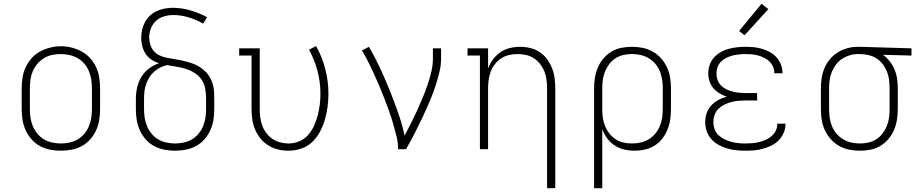

<svg xmlns="http://www.w3.org/2000/svg" viewBox="-20 -784 4840 1009"><path d="M300 8Q272 8 243.5 2.5Q215 -3 190 -16.5Q165 -30 146 -51.5Q127 -73 115 -99Q103 -125 98.5 -153.5Q94 -182 94 -210V-320Q94 -348 98.5 -376.5Q103 -405 115 -431Q127 -457 146.5 -478.5Q166 -500 191 -513.5Q216 -527 244 -534Q272 -541 300 -541Q328 -541 356 -534Q384 -527 409 -513.5Q434 -500 453.5 -478.5Q473 -457 485 -431Q497 -405 501.5 -376.5Q506 -348 506 -320V-210Q506 -182 501.5 -153.5Q497 -125 485 -99Q473 -73 454 -51.5Q435 -30 410 -16.5Q385 -3 356.5 2.5Q328 8 300 8ZM300 -30Q323 -30 346 -35Q369 -40 388.5 -51.5Q408 -63 423 -81Q438 -99 447 -120Q456 -141 459.5 -164Q463 -187 463 -210V-320Q463 -343 459.5 -366Q456 -389 447 -410.5Q438 -432 422.5 -450Q407 -468 387 -479Q367 -490 344 -495Q321 -500 298 -500Q275 -500 252.5 -495Q230 -490 210.5 -478Q191 -466 176 -448Q161 -430 152 -409Q143 -388 140 -365.5Q137 -343 137 -320V-210Q137 -187 140.5 -164Q144 -141 153 -120Q162 -99 177 -81Q192 -63 211.5 -51.5Q231 -40 254 -35Q277 -30 300 -30Z M900 8Q872 8 843.5 2.5Q815 -3 790 -16.5Q765 -30 746 -51.5Q727 -73 715 -99Q703 -125 698.5 -153.5Q694 -182 694 -210V-263Q694 -294 700.5 -323.5Q707 -353 722.5 -379Q738 -405 762.5 -423.5Q787 -442 816 -452Q795 -458 776 -470.5Q757 -483 745 -501.5Q733 -520 727.5 -542Q722 -564 722 -586Q722 -607 727 -628.5Q732 -650 742.5 -669Q753 -688 769 -702.5Q785 -717 804.5 -726Q824 -735 845.5 -739Q867 -743 888 -743Q935 -743 980.5 -729.5Q1026 -716 1068 -694L1048 -660Q1012 -680 972 -692.5Q932 -705 891 -705Q866 -705 842 -698Q818 -691 800 -674.5Q782 -658 773 -634.5Q764 -611 764 -587Q764 -568 770 -549.5Q776 -531 787.5 -516.5Q799 -502 817 -493.5Q835 -485 853.5 -481Q872 -477 890.5 -474.5Q909 -472 927.5 -468Q946 -464 964.5 -459Q983 -454 1000.5 -447Q1018 -440 1034 -429Q1050 -418 1063 -404.5Q1076 -391 1085 -374Q1094 -357 1099 -338.5Q1104 -320 1105 -301Q1106 -282 1106 -263V-210Q1106 -182 1101.5 -153.5Q1097 -125 1085 -99Q1073 -73 1054 -51.5Q1035 -30 1010 -16.5Q985 -3 956.5 2.5Q928 8 900 8ZM900 -30Q923 -30 946 -35Q969 -40 988.5 -51.5Q1008 -63 1023 -81Q1038 -99 1047 -120Q1056 -141 1059.5 -164Q1063 -187 1063 -210V-263Q1063 -289 1059 -314.5Q1055 -340 1041.5 -362Q1028 -384 1006 -398.5Q984 -413 960 -421Q936 -429 910.5 -433Q885 -437 859 -442Q840 -438 822 -429Q804 -420 789.5 -407Q775 -394 764.5 -377Q754 -360 747.5 -341Q741 -322 739 -302.5Q737 -283 737 -263V-210Q737 -187 740.5 -164Q744 -141 753 -120Q762 -99 777 -81Q792 -63 811.5 -51.5Q831 -40 854 -35Q877 -30 900 -30Z M1496 8Q1468 8 1441 1.5Q1414 -5 1390.5 -19.5Q1367 -34 1349.5 -55.5Q1332 -77 1321 -102.5Q1310 -128 1306 -155Q1302 -182 1302 -210V-492H1237V-530H1345V-210Q1345 -188 1348 -166Q1351 -144 1358.5 -123.5Q1366 -103 1379.5 -85Q1393 -67 1411.5 -54.5Q1430 -42 1451.5 -36Q1473 -30 1495 -30Q1524 -30 1551.5 -41Q1579 -52 1598.5 -74Q1618 -96 1630 -122.5Q1642 -149 1649.5 -177Q1657 -205 1660.5 -234Q1664 -263 1664 -292Q1664 -352 1648.5 -411Q1633 -470 1604 -523L1641 -542Q1673 -485 1689.5 -421Q1706 -357 1706 -291Q1706 -257 1701.5 -223Q1697 -189 1687.5 -156Q1678 -123 1662 -92.5Q1646 -62 1621 -38Q1596 -14 1563 -3Q1530 8 1496 8Z M2072 0Q2072 -35 2063.5 -69Q2055 -103 2045.5 -136Q2036 -169 2024 -202Q2012 -235 1999.5 -267.5Q1987 -300 1973.5 -332Q1960 -364 1945.5 -395.5Q1931 -427 1915.5 -458Q1900 -489 1882 -519L1919 -538Q1951 -483 1977.5 -426Q2004 -369 2027.5 -310.5Q2051 -252 2072 -192.5Q2093 -133 2106 -71Q2123 -103 2139.5 -135.5Q2156 -168 2171 -201Q2186 -234 2200 -267.5Q2214 -301 2226 -335.5Q2238 -370 2246.5 -405.5Q2255 -441 2255 -477V-530H2298V-477Q2298 -445 2291 -413.5Q2284 -382 2274.5 -351Q2265 -320 2253.5 -290Q2242 -260 2229 -230.5Q2216 -201 2202.5 -172Q2189 -143 2174.5 -114Q2160 -85 2145 -56.5Q2130 -28 2114 0Z M2855 205V-320Q2855 -342 2852 -364.5Q2849 -387 2841 -408Q2833 -429 2819 -447Q2805 -465 2786 -477.5Q2767 -490 2744.5 -495Q2722 -500 2700 -500Q2678 -500 2655.5 -495Q2633 -490 2614 -477.5Q2595 -465 2581 -447Q2567 -429 2559 -408Q2551 -387 2548 -364.5Q2545 -342 2545 -320V0H2502V-492H2437V-530H2545V-424Q2554 -449 2570.5 -471.5Q2587 -494 2609.5 -509.5Q2632 -525 2659 -531.5Q2686 -538 2713 -538Q2740 -538 2767 -531.5Q2794 -525 2816.5 -510Q2839 -495 2855 -473Q2871 -451 2881 -426Q2891 -401 2894.5 -374Q2898 -347 2898 -320V205Z M3102 205V-320Q3102 -348 3106.5 -376Q3111 -404 3122 -429.5Q3133 -455 3151 -476.5Q3169 -498 3193 -512.5Q3217 -527 3245 -532.5Q3273 -538 3301 -538Q3329 -538 3357 -532.5Q3385 -527 3410 -513Q3435 -499 3454 -477.5Q3473 -456 3485 -430.5Q3497 -405 3501.5 -376.5Q3506 -348 3506 -320V-210Q3506 -183 3502 -155.5Q3498 -128 3487.5 -102.5Q3477 -77 3460 -55Q3443 -33 3419.5 -18.5Q3396 -4 3369 2Q3342 8 3314 8Q3287 8 3259.5 1.5Q3232 -5 3209.5 -20Q3187 -35 3170.5 -57.5Q3154 -80 3145 -106V205ZM3301 -30Q3324 -30 3346.5 -35Q3369 -40 3389 -52Q3409 -64 3423.5 -81.5Q3438 -99 3447 -120Q3456 -141 3459.5 -164Q3463 -187 3463 -210V-320Q3463 -343 3459.5 -366Q3456 -389 3447.5 -410Q3439 -431 3424 -448.5Q3409 -466 3389 -478Q3369 -490 3346.5 -495Q3324 -500 3301 -500Q3278 -500 3256 -495Q3234 -490 3215 -478Q3196 -466 3182 -447.5Q3168 -429 3159.5 -408Q3151 -387 3148 -365Q3145 -343 3145 -320V-210Q3145 -187 3148 -165Q3151 -143 3159.5 -122Q3168 -101 3182 -83Q3196 -65 3215 -52.5Q3234 -40 3256 -35Q3278 -30 3301 -30Z M3897 8Q3873 8 3848.5 5.5Q3824 3 3801 -4Q3778 -11 3756.5 -22.5Q3735 -34 3718.5 -52.5Q3702 -71 3694 -94.5Q3686 -118 3686 -142Q3686 -166 3693.5 -189Q3701 -212 3717.5 -229.5Q3734 -247 3755 -258.5Q3776 -270 3799 -276Q3779 -283 3760.5 -294Q3742 -305 3728.5 -321Q3715 -337 3708.5 -357.5Q3702 -378 3702 -399Q3702 -421 3709.5 -443Q3717 -465 3732 -481.5Q3747 -498 3766.5 -509.5Q3786 -521 3808 -527Q3830 -533 3852.5 -535.5Q3875 -538 3897 -538Q3919 -538 3941 -536Q3963 -534 3984.5 -527.5Q4006 -521 4025.5 -510.5Q4045 -500 4060 -483.5Q4075 -467 4083.5 -446Q4092 -425 4092 -403Q4092 -402 4092 -401Q4092 -400 4092 -399H4049Q4049 -400 4049 -400.5Q4049 -401 4049 -402Q4049 -419 4042 -434.5Q4035 -450 4023 -461.5Q4011 -473 3995.5 -480.5Q3980 -488 3964 -492.5Q3948 -497 3931 -498.5Q3914 -500 3897 -500Q3880 -500 3863 -498Q3846 -496 3829.5 -492Q3813 -488 3797 -480Q3781 -472 3769 -460Q3757 -448 3751 -431.5Q3745 -415 3745 -398Q3745 -381 3751 -364Q3757 -347 3769.5 -334.5Q3782 -322 3798 -314.5Q3814 -307 3831 -302.5Q3848 -298 3865.5 -296.5Q3883 -295 3900 -295H3959V-256H3900Q3881 -256 3861.5 -254.5Q3842 -253 3823.5 -248Q3805 -243 3787.5 -234.5Q3770 -226 3756 -212.5Q3742 -199 3735.5 -180.5Q3729 -162 3729 -142Q3729 -123 3735.5 -105Q3742 -87 3755.5 -74Q3769 -61 3786.5 -52.5Q3804 -44 3822 -39Q3840 -34 3859 -32Q3878 -30 3897 -30Q3915 -30 3933.5 -31.5Q3952 -33 3969.5 -37.5Q3987 -42 4004 -49.5Q4021 -57 4035 -69Q4049 -81 4057 -97.5Q4065 -114 4065 -133Q4065 -133 4065 -133Q4065 -133 4065 -134H4108Q4108 -133 4108 -132.5Q4108 -132 4108 -132Q4108 -108 4098.5 -86Q4089 -64 4072.5 -47Q4056 -30 4034.5 -19.5Q4013 -9 3990.5 -2.5Q3968 4 3944.5 6Q3921 8 3897 8ZM3893 -599 3864 -621 3982 -764 4018 -736Z M4499 8Q4471 8 4443 2.5Q4415 -3 4390 -17Q4365 -31 4346 -52.5Q4327 -74 4315 -99.5Q4303 -125 4298.5 -153.5Q4294 -182 4294 -210V-320Q4294 -347 4298 -374Q4302 -401 4313 -426.5Q4324 -452 4341.5 -473Q4359 -494 4382.5 -508.5Q4406 -523 4432.5 -530.5Q4459 -538 4486 -538Q4489 -538 4492.5 -538Q4496 -538 4500 -538L4770 -530V-492L4620 -496Q4640 -482 4655.5 -462Q4671 -442 4681 -418.5Q4691 -395 4694.5 -370Q4698 -345 4698 -320V-210Q4698 -182 4693.5 -154Q4689 -126 4678 -100.5Q4667 -75 4649 -53.5Q4631 -32 4607 -17.5Q4583 -3 4555 2.5Q4527 8 4499 8ZM4499 -30Q4522 -30 4544 -35Q4566 -40 4585 -52Q4604 -64 4618 -82.5Q4632 -101 4640.5 -122Q4649 -143 4652 -165Q4655 -187 4655 -210V-320Q4655 -341 4652.5 -362.5Q4650 -384 4642.5 -404Q4635 -424 4622.5 -442Q4610 -460 4593 -472.5Q4576 -485 4555.5 -491.5Q4535 -498 4513 -499L4500 -500Q4497 -500 4494.5 -500Q4492 -500 4489 -500Q4467 -500 4445.5 -493.5Q4424 -487 4405.5 -475Q4387 -463 4373.5 -445Q4360 -427 4351.5 -406.5Q4343 -386 4340 -364Q4337 -342 4337 -320V-210Q4337 -187 4340.5 -164Q4344 -141 4352.5 -120Q4361 -99 4376 -81.5Q4391 -64 4411 -52Q4431 -40 4453.5 -35Q4476 -30 4499 -30Z"/></svg>

Font: Iosevka Slab XLtEx
Style: Regular
Weight: 200
Width: 7
Monospace: yes
Designer: Belleve Invis
Foundry: Belleve Invis
Version: Version 11.1.0; ttfautohint (v1.8.3)